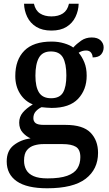

<svg xmlns="http://www.w3.org/2000/svg" viewBox="-20 -770 585 1030"><path d="M233 240Q124 240 70 202.5Q16 165 16 96Q16 39 53 9.5Q90 -20 144 -28Q122 -37 102.5 -58Q83 -79 83 -112Q83 -143 102 -166Q121 -189 156 -210Q113 -227 87.5 -267.5Q62 -308 62 -362Q62 -449 110.5 -498Q159 -547 257 -547Q293 -547 324.5 -537.5Q356 -528 373 -515Q391 -535 415.5 -552Q440 -569 472 -569Q504 -569 520 -553Q536 -537 536 -516Q536 -494 522.5 -478Q509 -462 477 -462Q477 -476 468.5 -487.5Q460 -499 442 -499Q420 -499 402 -487Q420 -466 432.5 -435.5Q445 -405 445 -364Q445 -289 399 -240Q353 -191 257 -191Q246 -191 229 -192.5Q212 -194 203 -195Q185 -187 172 -172.5Q159 -158 159 -136Q159 -119 171 -109.5Q183 -100 216 -100H332Q425 -100 465.5 -58.5Q506 -17 506 50Q506 138 439.5 189Q373 240 233 240ZM235 187Q302 187 340.5 173Q379 159 395 133.5Q411 108 411 73Q411 32 387 17.5Q363 3 316 3H212Q187 3 163.5 10Q140 17 124.5 35.5Q109 54 109 92Q109 120 121 141.5Q133 163 160.5 175Q188 187 235 187ZM254 -243Q300 -243 318 -273.5Q336 -304 336 -365Q336 -429 317.5 -461.5Q299 -494 253 -494Q208 -494 189 -460.5Q170 -427 170 -364Q170 -304 189.5 -273.5Q209 -243 254 -243ZM256 -606Q207 -606 174.5 -626Q142 -646 126 -679.5Q110 -713 109 -750H162Q170 -714 194.5 -698Q219 -682 256 -682Q293 -682 317.5 -698Q342 -714 350 -750H402Q401 -713 385 -679.5Q369 -646 337 -626Q305 -606 256 -606Z"/></svg>

Font: Noto Nastaliq Urdu Medium
Style: Regular
Weight: 500
Designer: Monotype Design Team (Patrick Giasson: type design, Kamal Mansour: OpenType code, Glenda Bellarosa). Updated by Simon Co
Foundry: Monotype Imaging Inc., Simon Cozens
Version: Version 3.007